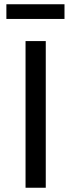

<svg xmlns="http://www.w3.org/2000/svg" viewBox="-20 -882 335 902"><path d="M283 -793V-862H10V-793ZM195 -689H100V0H195Z"/></svg>

Font: FiraGO Unicode
Style: Regular
Weight: 400
Designer: bBox Type
Foundry: bBox Type GmbH
Version: Version 1.001;PS 001.001;hotconv 1.0.88;makeotf.lib2.5.64775